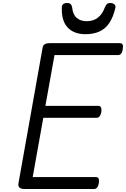

<svg xmlns="http://www.w3.org/2000/svg" viewBox="-20 -1266 844 1286"><path d="M145 0Q121 0 110.5 -9.5Q100 -19 104 -40L266 -950Q269 -963 280 -970Q291 -977 312 -977H783Q796 -977 801 -968Q806 -959 802 -937Q800 -917 791.5 -907Q783 -897 770 -897H345L284 -557H638Q651 -557 656 -547.5Q661 -538 659 -517Q655 -496 647 -486.5Q639 -477 626 -477H270L199 -80H622Q635 -80 640 -71Q645 -62 642 -40Q639 -20 630.5 -10Q622 0 610 0ZM552 -1037Q476 -1037 433.5 -1081.5Q391 -1126 394 -1217Q394 -1231 403.5 -1238.5Q413 -1246 430 -1246Q445 -1246 453 -1238.5Q461 -1231 463 -1217Q468 -1169 493.5 -1146.5Q519 -1124 560 -1124Q606 -1124 636.5 -1148.5Q667 -1173 682 -1216Q689 -1232 696.5 -1239Q704 -1246 718 -1246Q736 -1246 746 -1237Q756 -1228 753 -1214Q738 -1150 711.5 -1111Q685 -1072 645 -1054.5Q605 -1037 552 -1037Z"/></svg>

Font: Playwrite DE VA
Style: Regular
Weight: 400
Designer: Veronika Burian, José Scaglione
Foundry: TypeTogether
Version: Version 1.002